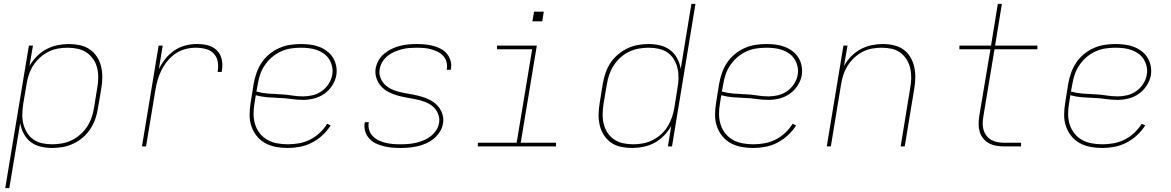

<svg xmlns="http://www.w3.org/2000/svg" viewBox="-20 -755 6040 990"><path d="M7 215 129 -520H150L132 -415Q147 -441 169.5 -464Q192 -487 219.5 -501.5Q247 -516 276.5 -522Q306 -528 335 -528Q364 -528 392 -522Q420 -516 442.5 -500.5Q465 -485 480 -462Q495 -439 501.5 -411.5Q508 -384 507.5 -355Q507 -326 502 -297L485 -197Q481 -169 471.5 -142Q462 -115 446 -90.5Q430 -66 407.5 -46.5Q385 -27 358.5 -14.5Q332 -2 304 3Q276 8 249 8Q219 8 189.5 1Q160 -6 138 -23Q116 -40 102.5 -65.5Q89 -91 84 -120L28 215ZM249 -11Q274 -11 299.5 -15.5Q325 -20 349 -31.5Q373 -43 394 -61.5Q415 -80 429.5 -102.5Q444 -125 452.5 -150Q461 -175 465 -200L481 -300Q486 -326 486.5 -352.5Q487 -379 481 -404Q475 -429 461 -449.5Q447 -470 426.5 -484Q406 -498 380.5 -503.5Q355 -509 329 -509Q304 -509 278.5 -504.5Q253 -500 229.5 -488Q206 -476 186 -458Q166 -440 151.5 -417.5Q137 -395 129 -370.5Q121 -346 117 -321L100 -221Q96 -195 95 -168.5Q94 -142 100 -117.5Q106 -93 119 -71.5Q132 -50 152 -36Q172 -22 197 -16.5Q222 -11 249 -11Z M712 0 798 -520H819L799 -398Q812 -426 832 -451Q852 -476 878 -494Q904 -512 934 -520Q964 -528 993 -528Q1013 -528 1032.5 -525.5Q1052 -523 1069.5 -515Q1087 -507 1100 -493.5Q1113 -480 1119.5 -462Q1126 -444 1126.5 -424Q1127 -404 1123 -384H1102Q1107 -410 1103 -435.5Q1099 -461 1082.5 -478.5Q1066 -496 1041 -502.5Q1016 -509 990 -509Q963 -509 936 -502Q909 -495 885.5 -479Q862 -463 843.5 -440.5Q825 -418 812.5 -393Q800 -368 792.5 -341.5Q785 -315 781 -289L733 0Z M1464 8Q1433 8 1403 2.5Q1373 -3 1347.5 -17Q1322 -31 1304 -53.5Q1286 -76 1276.5 -103.5Q1267 -131 1267 -161.5Q1267 -192 1272 -223L1288 -323Q1293 -351 1302.5 -378.5Q1312 -406 1328.5 -431Q1345 -456 1368.5 -475.5Q1392 -495 1419 -507Q1446 -519 1474.5 -523.5Q1503 -528 1530 -528Q1555 -528 1579.5 -525Q1604 -522 1626 -513.5Q1648 -505 1666.5 -491Q1685 -477 1697 -457.5Q1709 -438 1713.5 -414.5Q1718 -391 1714 -366Q1709 -339 1692.5 -313.5Q1676 -288 1651.5 -271Q1627 -254 1598.5 -247Q1570 -240 1543 -240Q1512 -240 1481.5 -244.5Q1451 -249 1420 -250Q1389 -251 1358.5 -253.5Q1328 -256 1299 -264L1292 -220Q1287 -192 1287.5 -164.5Q1288 -137 1296 -112Q1304 -87 1320.5 -66.5Q1337 -46 1359.5 -33.5Q1382 -21 1409 -16Q1436 -11 1464 -11Q1492 -11 1521 -16Q1550 -21 1577.5 -34.5Q1605 -48 1628 -69.5Q1651 -91 1667 -117L1685 -108Q1667 -80 1642 -57Q1617 -34 1587.5 -19Q1558 -4 1526.5 2Q1495 8 1464 8ZM1543 -258Q1568 -258 1592.5 -264Q1617 -270 1638.5 -285Q1660 -300 1674.5 -322.5Q1689 -345 1693 -369Q1697 -390 1692.5 -411Q1688 -432 1677.5 -449Q1667 -466 1650.5 -478Q1634 -490 1614.5 -497Q1595 -504 1573.5 -506.5Q1552 -509 1531 -509Q1505 -509 1479 -505Q1453 -501 1428 -489.5Q1403 -478 1382 -460Q1361 -442 1345.5 -419Q1330 -396 1321.5 -371Q1313 -346 1309 -320L1302 -283Q1331 -275 1361.5 -272.5Q1392 -270 1422.5 -269Q1453 -268 1483 -263Q1513 -258 1543 -258Z M2045 8Q2023 8 2000.5 6Q1978 4 1957 -1.5Q1936 -7 1917 -16Q1898 -25 1884 -40.5Q1870 -56 1863.5 -76.5Q1857 -97 1860 -120Q1861 -121 1861 -122.5Q1861 -124 1861 -125H1882Q1882 -124 1881.5 -123Q1881 -122 1881 -121Q1878 -101 1884 -83Q1890 -65 1903 -52Q1916 -39 1933 -31Q1950 -23 1968.5 -18.5Q1987 -14 2006 -12.5Q2025 -11 2045 -11Q2065 -11 2084.5 -12.5Q2104 -14 2124 -18.5Q2144 -23 2163.5 -31Q2183 -39 2200 -52Q2217 -65 2229 -83Q2241 -101 2244 -121Q2248 -146 2238.5 -169Q2229 -192 2210.5 -207Q2192 -222 2169 -230.5Q2146 -239 2121.5 -243.5Q2097 -248 2072.5 -252.5Q2048 -257 2024.5 -264Q2001 -271 1980 -282.5Q1959 -294 1943.5 -312Q1928 -330 1920.5 -353.5Q1913 -377 1917 -403Q1921 -424 1932.5 -444Q1944 -464 1962 -479Q1980 -494 2000.5 -503.5Q2021 -513 2042.5 -518.5Q2064 -524 2085.5 -526Q2107 -528 2128 -528Q2150 -528 2171.5 -526Q2193 -524 2213.5 -518.5Q2234 -513 2252.5 -503.5Q2271 -494 2284 -478.5Q2297 -463 2303 -442.5Q2309 -422 2305 -400Q2305 -399 2304.5 -397.5Q2304 -396 2304 -395H2283Q2284 -396 2284 -397Q2284 -398 2284 -400Q2287 -419 2282 -436.5Q2277 -454 2265 -467Q2253 -480 2237 -488Q2221 -496 2203 -501Q2185 -506 2166.5 -507.5Q2148 -509 2128 -509Q2109 -509 2090 -507.5Q2071 -506 2052 -501Q2033 -496 2014 -488Q1995 -480 1979 -467Q1963 -454 1952 -436.5Q1941 -419 1938 -400Q1933 -374 1943 -351Q1953 -328 1971 -313Q1989 -298 2012 -289.5Q2035 -281 2059.5 -276.5Q2084 -272 2108.5 -267.5Q2133 -263 2156.5 -256Q2180 -249 2201 -237.5Q2222 -226 2237.5 -208.5Q2253 -191 2261 -167Q2269 -143 2264 -118Q2261 -96 2248 -75.5Q2235 -55 2216.5 -40Q2198 -25 2176.5 -15.5Q2155 -6 2133 -1Q2111 4 2089 6Q2067 8 2045 8Z M2444 0V-19H2644L2724 -501H2543V-520H2748L2665 -19H2847V0ZM2725 -645 2734 -695H2784L2776 -645Z M3239 8Q3210 8 3181.5 2Q3153 -4 3131 -19.5Q3109 -35 3094 -58Q3079 -81 3072.5 -108.5Q3066 -136 3066.5 -165Q3067 -194 3072 -223L3088 -323Q3093 -351 3102 -378Q3111 -405 3127 -429.5Q3143 -454 3166 -473.5Q3189 -493 3215 -505.5Q3241 -518 3269 -523Q3297 -528 3324 -528Q3355 -528 3384 -521Q3413 -514 3435.5 -497Q3458 -480 3471.5 -454.5Q3485 -429 3490 -400L3545 -735H3566L3445 0H3424L3441 -105Q3426 -79 3404 -56Q3382 -33 3354.5 -18.5Q3327 -4 3297.5 2Q3268 8 3239 8ZM3245 -11Q3269 -11 3294.5 -15.5Q3320 -20 3344 -32Q3368 -44 3388 -62Q3408 -80 3422 -102.5Q3436 -125 3444.5 -149.5Q3453 -174 3457 -199L3473 -299Q3478 -325 3478.5 -351.5Q3479 -378 3473.5 -402.5Q3468 -427 3455 -448.5Q3442 -470 3422 -484Q3402 -498 3376.5 -503.5Q3351 -509 3325 -509Q3300 -509 3274 -504.5Q3248 -500 3224 -488.5Q3200 -477 3179.5 -458.5Q3159 -440 3144.5 -417.5Q3130 -395 3121.5 -370Q3113 -345 3109 -320L3092 -220Q3088 -194 3087.5 -167.5Q3087 -141 3093 -116Q3099 -91 3112.5 -70.5Q3126 -50 3146.5 -36Q3167 -22 3192.5 -16.5Q3218 -11 3245 -11Z M3864 8Q3833 8 3803 2.5Q3773 -3 3747.5 -17Q3722 -31 3704 -53.5Q3686 -76 3676.5 -103.5Q3667 -131 3667 -161.5Q3667 -192 3672 -223L3688 -323Q3693 -351 3702.5 -378.5Q3712 -406 3728.5 -431Q3745 -456 3768.5 -475.5Q3792 -495 3819 -507Q3846 -519 3874.5 -523.5Q3903 -528 3930 -528Q3955 -528 3979.5 -525Q4004 -522 4026 -513.5Q4048 -505 4066.5 -491Q4085 -477 4097 -457.5Q4109 -438 4113.5 -414.5Q4118 -391 4114 -366Q4109 -339 4092.5 -313.5Q4076 -288 4051.5 -271Q4027 -254 3998.5 -247Q3970 -240 3943 -240Q3912 -240 3881.5 -244.5Q3851 -249 3820 -250Q3789 -251 3758.5 -253.5Q3728 -256 3699 -264L3692 -220Q3687 -192 3687.5 -164.5Q3688 -137 3696 -112Q3704 -87 3720.5 -66.5Q3737 -46 3759.5 -33.5Q3782 -21 3809 -16Q3836 -11 3864 -11Q3892 -11 3921 -16Q3950 -21 3977.5 -34.5Q4005 -48 4028 -69.5Q4051 -91 4067 -117L4085 -108Q4067 -80 4042 -57Q4017 -34 3987.5 -19Q3958 -4 3926.5 2Q3895 8 3864 8ZM3943 -258Q3968 -258 3992.5 -264Q4017 -270 4038.5 -285Q4060 -300 4074.5 -322.5Q4089 -345 4093 -369Q4097 -390 4092.5 -411Q4088 -432 4077.5 -449Q4067 -466 4050.5 -478Q4034 -490 4014.5 -497Q3995 -504 3973.5 -506.5Q3952 -509 3931 -509Q3905 -509 3879 -505Q3853 -501 3828 -489.5Q3803 -478 3782 -460Q3761 -442 3745.5 -419Q3730 -396 3721.5 -371Q3713 -346 3709 -320L3702 -283Q3731 -275 3761.5 -272.5Q3792 -270 3822.5 -269Q3853 -268 3883 -263Q3913 -258 3943 -258Z M4243 0 4329 -520H4350L4332 -415Q4347 -442 4369 -464.5Q4391 -487 4418 -501.5Q4445 -516 4474.5 -522Q4504 -528 4532 -528Q4561 -528 4589 -521.5Q4617 -515 4638.5 -499.5Q4660 -484 4674 -460.5Q4688 -437 4694 -410Q4700 -383 4699.5 -354.5Q4699 -326 4694 -297L4645 0H4624L4673 -300Q4678 -326 4678.5 -352Q4679 -378 4673.5 -402.5Q4668 -427 4655 -448Q4642 -469 4622.5 -483.5Q4603 -498 4578 -503.5Q4553 -509 4526 -509Q4502 -509 4476.5 -504.5Q4451 -500 4428 -488Q4405 -476 4385 -457.5Q4365 -439 4351 -416.5Q4337 -394 4329 -370Q4321 -346 4317 -321L4264 0Z M5158 0Q5138 0 5117.5 -3.5Q5097 -7 5080 -16Q5063 -25 5050.5 -40Q5038 -55 5032 -74Q5026 -93 5026 -113.5Q5026 -134 5029 -155L5087 -501H4927V-520H5090L5125 -735H5146L5111 -520H5329V-501H5108L5050 -152Q5047 -134 5047 -116.5Q5047 -99 5052 -83Q5057 -67 5067.5 -54Q5078 -41 5092.5 -33Q5107 -25 5124 -22Q5141 -19 5158 -19H5245V0Z M5664 8Q5633 8 5603 2.5Q5573 -3 5547.5 -17Q5522 -31 5504 -53.5Q5486 -76 5476.5 -103.5Q5467 -131 5467 -161.5Q5467 -192 5472 -223L5488 -323Q5493 -351 5502.5 -378.5Q5512 -406 5528.5 -431Q5545 -456 5568.5 -475.5Q5592 -495 5619 -507Q5646 -519 5674.5 -523.5Q5703 -528 5730 -528Q5755 -528 5779.5 -525Q5804 -522 5826 -513.5Q5848 -505 5866.5 -491Q5885 -477 5897 -457.5Q5909 -438 5913.5 -414.5Q5918 -391 5914 -366Q5909 -339 5892.5 -313.5Q5876 -288 5851.5 -271Q5827 -254 5798.5 -247Q5770 -240 5743 -240Q5712 -240 5681.5 -244.5Q5651 -249 5620 -250Q5589 -251 5558.5 -253.5Q5528 -256 5499 -264L5492 -220Q5487 -192 5487.5 -164.5Q5488 -137 5496 -112Q5504 -87 5520.5 -66.5Q5537 -46 5559.5 -33.5Q5582 -21 5609 -16Q5636 -11 5664 -11Q5692 -11 5721 -16Q5750 -21 5777.5 -34.5Q5805 -48 5828 -69.5Q5851 -91 5867 -117L5885 -108Q5867 -80 5842 -57Q5817 -34 5787.5 -19Q5758 -4 5726.5 2Q5695 8 5664 8ZM5743 -258Q5768 -258 5792.5 -264Q5817 -270 5838.5 -285Q5860 -300 5874.5 -322.5Q5889 -345 5893 -369Q5897 -390 5892.5 -411Q5888 -432 5877.5 -449Q5867 -466 5850.5 -478Q5834 -490 5814.5 -497Q5795 -504 5773.5 -506.5Q5752 -509 5731 -509Q5705 -509 5679 -505Q5653 -501 5628 -489.5Q5603 -478 5582 -460Q5561 -442 5545.5 -419Q5530 -396 5521.5 -371Q5513 -346 5509 -320L5502 -283Q5531 -275 5561.5 -272.5Q5592 -270 5622.5 -269Q5653 -268 5683 -263Q5713 -258 5743 -258Z"/></svg>

Font: Iosevka SS04 Thin Extended
Style: Italic
Weight: 100
Width: 7
Italic angle: -9°
Monospace: yes
Designer: Belleve Invis
Foundry: Belleve Invis
Version: Version 19.0.0; ttfautohint (v1.8.4)